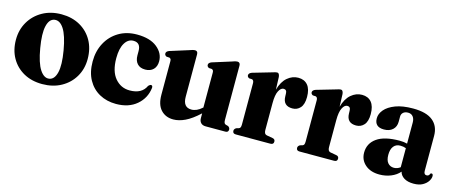

<svg xmlns="http://www.w3.org/2000/svg" viewBox="-37 -835 2891 1227"><g transform="rotate(15 1409.0 -222.0)"><path d="M258 -453.5Q327.5 -453.5 380.5 -423.8Q433.5 -394 463 -341.5Q492.5 -289 492.5 -220Q492.5 -154.5 462 -102.5Q431.5 -50.5 377.2 -20.5Q323 9.5 252 9.5Q182 9.5 129.2 -20Q76.5 -49.5 47 -101.5Q17.5 -153.5 17.5 -222Q17.5 -287.5 48.2 -340Q79 -392.5 133.2 -423Q187.5 -453.5 258 -453.5ZM288 -35.5Q321.5 -41 333.5 -90.5Q345.5 -140 329.5 -234Q313 -329.5 285.2 -371.8Q257.5 -414 222.5 -408Q189 -402.5 177.2 -352.8Q165.5 -303 181.5 -209.5Q197.5 -114.5 225.8 -72Q254 -29.5 288 -35.5Z M937.5 -324.5Q937.5 -290 917.8 -270.2Q898 -250.5 864.5 -250.5Q830 -250.5 811.8 -270.5Q793.5 -290.5 793.5 -325.5V-354Q793.5 -409 745.5 -409Q710.5 -409 689 -373.5Q667.5 -338 667.5 -273.5Q667.5 -186.5 706 -141.2Q744.5 -96 802.5 -96Q883.5 -96 910 -155Q920 -165.5 927.5 -165Q938 -164.5 937.5 -149Q929.5 -79.5 877 -34.8Q824.5 10 740.5 10Q679 10 630.8 -16.5Q582.5 -43 554.8 -93Q527 -143 527 -214Q527 -282.5 555.8 -336.5Q584.5 -390.5 636.5 -422Q688.5 -453.5 758 -453.5Q843.5 -453.5 890.5 -415.8Q937.5 -378 937.5 -324.5Z M1006.5 -122V-342.5Q1006.5 -353 1003.8 -357.5Q1001 -362 994.5 -364.5L975.5 -365.5Q962.5 -371.5 962.5 -383.5Q962.5 -397 981.5 -404.5L1105.5 -443.5Q1119.5 -448.5 1126.8 -450.5Q1134 -452.5 1140.5 -452.5Q1160 -452.5 1160 -430.5V-150Q1160 -80 1215.5 -80Q1251 -80 1285 -111L1287 -112.5V-342.5Q1287 -353 1284.2 -357.5Q1281.5 -362 1275 -364.5L1256 -365.5Q1243 -371.5 1243 -383.5Q1243 -397 1262 -404.5L1386 -443.5Q1399.5 -448.5 1407 -450.5Q1414.5 -452.5 1421 -452.5Q1440.5 -452.5 1440.5 -430.5V-73.5Q1440.5 -59 1443.5 -52.5Q1446.5 -46 1453.5 -43.5L1470 -39Q1482.5 -31 1482.5 -19Q1482.5 0 1462.5 0H1332Q1311 0 1300 -11.8Q1289 -23.5 1289 -42.5V-74.5Q1239 -28 1197.8 -8.5Q1156.5 11 1120 11Q1069 11 1037.8 -22.5Q1006.5 -56 1006.5 -122Z M1702 -426.5 1705 -342.5Q1720.5 -398.5 1753 -426Q1785.5 -453.5 1824.5 -453.5Q1865 -453.5 1887.2 -427Q1909.5 -400.5 1909.5 -348.5Q1909.5 -300 1889 -277Q1868.5 -254 1837 -254Q1775.5 -254 1774 -316L1773.5 -334Q1773.5 -361 1752 -361Q1733.5 -361 1720 -334.8Q1706.5 -308.5 1706.5 -254.5V-75.5Q1706.5 -48.5 1725 -45.5L1764.5 -38.5Q1781.5 -35.5 1781.5 -19Q1781.5 0 1760 0H1531.5Q1510.5 0 1510.5 -19Q1510.5 -31 1524 -39L1540 -43.5Q1547 -46 1550 -52.2Q1553 -58.5 1553 -72V-344.5Q1553 -363 1541 -367.5L1521 -368.5Q1508.5 -374.5 1508.5 -386Q1508.5 -399.5 1528 -407L1653.5 -443.5Q1675.5 -451 1685 -451Q1699 -451 1702 -426.5Z M2123.5 -426.5 2126.5 -342.5Q2142 -398.5 2174.5 -426Q2207 -453.5 2246 -453.5Q2286.5 -453.5 2308.8 -427Q2331 -400.5 2331 -348.5Q2331 -300 2310.5 -277Q2290 -254 2258.5 -254Q2197 -254 2195.5 -316L2195 -334Q2195 -361 2173.5 -361Q2155 -361 2141.5 -334.8Q2128 -308.5 2128 -254.5V-75.5Q2128 -48.5 2146.5 -45.5L2186 -38.5Q2203 -35.5 2203 -19Q2203 0 2181.5 0H1953Q1932 0 1932 -19Q1932 -31 1945.5 -39L1961.5 -43.5Q1968.5 -46 1971.5 -52.2Q1974.5 -58.5 1974.5 -72V-344.5Q1974.5 -363 1962.5 -367.5L1942.5 -368.5Q1930 -374.5 1930 -386Q1930 -399.5 1949.5 -407L2075 -443.5Q2097 -451 2106.5 -451Q2120.5 -451 2123.5 -426.5Z M2353.5 -100.5Q2353.5 -161.5 2403.8 -197Q2454 -232.5 2554.5 -232.5Q2582.5 -232.5 2604 -226.5V-365.5Q2604 -391 2592.2 -405.2Q2580.5 -419.5 2560 -419.5Q2539 -419.5 2527.5 -409Q2516 -398.5 2516 -382.5V-347.5Q2516 -315 2494.8 -295.2Q2473.5 -275.5 2437 -275.5Q2375 -275.5 2375 -333.5Q2375 -363 2398.2 -390.5Q2421.5 -418 2468 -435.8Q2514.5 -453.5 2584 -453.5Q2672.5 -453.5 2715.2 -418.2Q2758 -383 2758 -319V-87.5Q2758 -63 2777 -63Q2792 -63 2797 -79Q2799.5 -83 2804.5 -83Q2815 -83 2815 -68Q2815 -52 2803.5 -34Q2792 -16 2768.8 -3Q2745.5 10 2709.5 10Q2670 10 2646 -5.2Q2622 -20.5 2616.5 -44.5Q2594 -18.5 2558.8 -4.2Q2523.5 10 2483.5 10Q2424.5 10 2389 -21Q2353.5 -52 2353.5 -100.5ZM2506.5 -126.5Q2506.5 -91 2521.8 -73.2Q2537 -55.5 2562 -55.5Q2584.5 -55.5 2604 -70.5V-196.5Q2587 -203 2566 -203Q2538 -203 2522.2 -183.2Q2506.5 -163.5 2506.5 -126.5Z"/></g></svg>

Font: Fraunces 144pt S050
Style: Bold
Weight: 700
Version: Version 1.000; ttfautohint (v1.8.3)